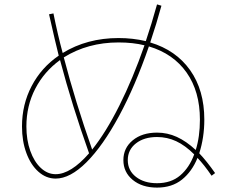

<svg xmlns="http://www.w3.org/2000/svg" viewBox="-20 -823 1040 873"><path d="M541 -95Q541 -150 583.5 -185Q626 -220 694 -220Q741 -220 784 -200.5Q827 -181 870 -141Q889 -201 889 -279Q889 -407 828.5 -493Q768 -579 657 -612Q595 -432 521.5 -296Q448 -160 373.5 -85.5Q299 -11 233 -11Q190 -11 155 -42Q120 -73 100 -127Q80 -181 80 -248Q80 -348 124 -432Q168 -516 247 -570Q233 -625 203 -758L223 -762Q242 -667 265 -582Q376 -650 519 -650Q584 -650 643 -636Q669 -713 694 -803L714 -797Q692 -716 663 -630Q780 -595 844.5 -504Q909 -413 909 -279Q909 -198 886 -126Q921 -89 958 -36L942 -24Q908 -74 878 -105Q853 -43 807.5 -6.5Q762 30 694 30Q626 30 583.5 -5Q541 -40 541 -95ZM233 -31Q302 -31 385 -126Q308 -342 253 -550Q181 -498 140.5 -420Q100 -342 100 -248Q100 -187 117.5 -137.5Q135 -88 165.5 -59.5Q196 -31 233 -31ZM399 -143Q461 -220 522.5 -342.5Q584 -465 637 -617Q585 -630 519 -630Q379 -630 270 -562Q323 -359 399 -143ZM694 10Q758 10 799.5 -25.5Q841 -61 863 -121Q822 -162 781 -181Q740 -200 694 -200Q635 -200 598 -171Q561 -142 561 -95Q561 -48 598 -19Q635 10 694 10Z"/></svg>

Font: Enso Thin
Style: Regular
Weight: 100
Designer: Coji Morishita
Foundry: UNDERFOREST DESIGN
Version: Version 1.000